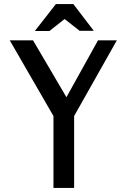

<svg xmlns="http://www.w3.org/2000/svg" viewBox="-20 -928 624 948"><path d="M143 -729 308 -448 464 -729H557L346 -355V0H244V-355L28 -729ZM299 -834 224 -775H152L256 -908H342L443 -776H373Z"/></svg>

Font: Rosario Medium
Style: Regular
Weight: 500
Version: Version 1.201